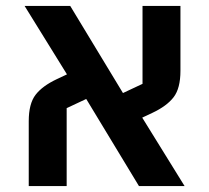

<svg xmlns="http://www.w3.org/2000/svg" viewBox="-20 -628 706 648"><path d="M77 -219Q77 -278 100 -308Q123 -338 172 -361L206 -377L63 -608H217L395 -314L461 -345V-608H589V-389Q589 -330 566 -300Q543 -270 494 -247L460 -231L603 0H449L271 -294L205 -263V0H77Z"/></svg>

Font: IBM Plex Sans Hebrew SmBld
Style: Regular
Weight: 600
Designer: Mike Abbink, Paul van der Laan, Pieter van Rosmalen, Yanek Iontef
Foundry: Bold Monday
Version: Version 1.3